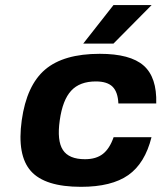

<svg xmlns="http://www.w3.org/2000/svg" viewBox="-20 -720 630 750"><path d="M423.8 -184.1H571.8Q546.4 -82 481.2 -36.1Q416 9.8 296.4 9.8Q155.3 9.8 100.6 -51.8Q45.9 -113.3 64.9 -250Q84 -386.7 156.2 -448.2Q228.5 -509.8 369.6 -509.8Q488.8 -509.8 541 -463.9Q593.3 -418 590.3 -315.9H442.4Q440.4 -360.8 419.7 -381.3Q398.9 -401.9 354.5 -401.9Q291.5 -401.9 258.1 -365.7Q224.6 -329.6 213.4 -250Q202.1 -170.4 225.6 -134.3Q249 -98.1 312 -98.1Q355.5 -98.1 381.8 -118.7Q408.2 -139.2 423.8 -184.1ZM305.2 -549.8 423.3 -700.2H572.3L423.3 -549.8Z"/></svg>

Font: Fivo Sans
Style: Italic
Weight: 700
Designer: Alexander Slobzheninov
Foundry: Alexander Slobzheninov
Version: 1.0